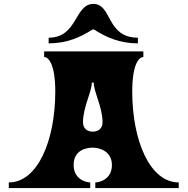

<svg xmlns="http://www.w3.org/2000/svg" viewBox="-20 -963 960 983"><path d="M686 -770C523 -770 555 -943 458 -943C361 -943 378 -770 229 -770V-741C322 -741 391 -772 454 -812H461C524 -772 592 -741 686 -741ZM657 -495C657 -628 689 -671 714 -671V-700H206V-671C231 -671 263 -628 263 -495C263 -242 172 -29 25 -29V0H442V-29C422 -29 357 -44 357 -118C357 -195 422 -207 455 -207C488 -207 553 -190 553 -118C553 -44 488 -29 468 -29V0H895V-29C748 -29 657 -242 657 -495ZM455 -289C429 -289 405 -303 405 -337C405 -415 450 -492 450 -540H460C460 -492 505 -415 505 -337C505 -303 481 -289 455 -289Z"/></svg>

Font: Ouroboros
Style: Regular
Weight: 400
Designer: Ariel Martín Pérez
Foundry: Velvetyne Type Foundry
Version: Version 2.001;hotconv 1.0.109;makeotfexe 2.5.65596